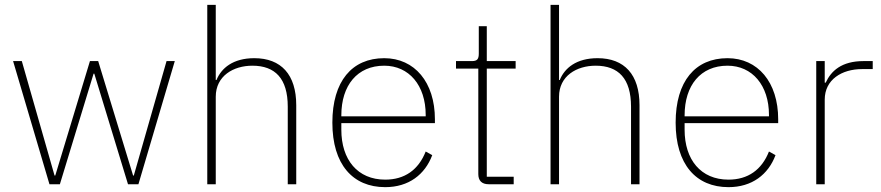

<svg xmlns="http://www.w3.org/2000/svg" viewBox="-20 -760 3634 792"><path d="M184 0H227L366 -456H369L508 0H551L701 -508H667L532 -36H529L385 -508H351L208 -36H205L70 -508H34Z M835 0H870V-361C870 -447 943 -489 1021 -489C1115 -489 1167 -436 1167 -320V0H1202V-326C1202 -452 1140 -520 1029 -520C941 -520 893 -479 873 -430H870V-740H835Z M1569 12C1666 12 1733 -40 1763 -120L1736 -135C1706 -59 1649 -19 1569 -19C1455 -19 1388 -101 1388 -225V-252H1774V-268C1774 -421 1690 -520 1565 -520C1432 -520 1351 -425 1351 -254C1351 -82 1435 12 1569 12ZM1565 -489C1667 -489 1736 -408 1736 -286V-280H1388V-284C1388 -408 1454 -489 1565 -489Z M2099 0V-31H1988V-477H2107V-508H1988V-652H1955V-539C1955 -517 1949 -508 1927 -508H1861V-477H1953V-42C1953 -15 1967 0 1996 0Z M2251 0H2286V-361C2286 -447 2359 -489 2437 -489C2531 -489 2583 -436 2583 -320V0H2618V-326C2618 -452 2556 -520 2445 -520C2357 -520 2309 -479 2289 -430H2286V-740H2251Z M2985 12C3082 12 3149 -40 3179 -120L3152 -135C3122 -59 3065 -19 2985 -19C2871 -19 2804 -101 2804 -225V-252H3190V-268C3190 -421 3106 -520 2981 -520C2848 -520 2767 -425 2767 -254C2767 -82 2851 12 2985 12ZM2981 -489C3083 -489 3152 -408 3152 -286V-280H2804V-284C2804 -408 2870 -489 2981 -489Z M3382 0V-349C3382 -432 3453 -475 3536 -475H3580V-508H3542C3451 -508 3408 -467 3386 -419H3382V-508H3347V0Z"/></svg>

Font: IBM Plex Arabic ExtraLight
Style: Regular
Weight: 200
Designer: Mike Abbink, Paul van der Laan, Pieter van Rosmalen, Wael Morcos, Khajak Apelian
Foundry: Bold Monday
Version: Version 1.0